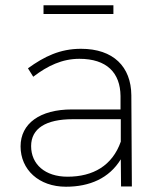

<svg xmlns="http://www.w3.org/2000/svg" viewBox="-20 -707 607 728"><path d="M410 -687H145V-654H410ZM480 0 478 -346C477 -454 410 -522 287 -522C208 -522 148 -493 86 -448L106 -416C161 -458 216 -484 281 -484C385 -484 436 -431 437 -343V-292H252C132 -292 58 -239 58 -152C58 -64 127 1 230 1C320 1 394 -31 438 -103L439 0ZM236 -37C151 -37 98 -84 98 -153C98 -220 154 -255 256 -255H438V-170C406 -79 333 -37 236 -37Z"/></svg>

Font: Montserrat arm ExtraLight
Style: Regular
Weight: 275
Designer: Julieta Ulanovsky
Foundry: Julieta Ulanovsky
Version: Version 6.000;PS 006.000;hotconv 1.0.88;makeotf.lib2.5.64775